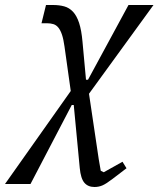

<svg xmlns="http://www.w3.org/2000/svg" viewBox="-113 -536 634 768"><path d="M170 -172 145 -350Q141 -379 135 -397Q129 -415 120.5 -425.5Q112 -436 100.5 -439.5Q89 -443 75 -443H53L71 -516H99Q124 -516 144 -510.5Q164 -505 179 -489Q194 -473 203.5 -444Q213 -415 217 -369L231 -217H239L401 -516H501L243 -161L282 101Q284 112 286 124Q288 136 290 147L302 153L377 111L393 137L338 179Q312 199 297 205.5Q282 212 265 212Q239 212 224.5 195Q210 178 206 136L182 -116H174L9 200H-93Z"/></svg>

Font: IBM Plex Serif
Style: Italic
Weight: 400
Italic angle: -14°
Designer: Mike Abbink, Paul van der Laan, Pieter van Rosmalen
Foundry: Bold Monday
Version: Version 3.001